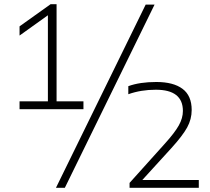

<svg xmlns="http://www.w3.org/2000/svg" viewBox="-20 -830 1006 918"><path d="M73.5 -308V-345.5H209V-757L73.5 -660V-704L222 -810H250.5V-345.5H379V-308ZM247.5 68 676.5 -808H719L290 68ZM599.5 68V44.5L768.5 -143.5Q815.5 -195.5 835 -230.5Q854.5 -265.5 854.5 -299.5Q854.5 -401 725 -401Q654 -401 593.5 -379.5V-418Q648 -438 727.5 -438Q809 -438 852.8 -405.2Q896.5 -372.5 896.5 -304Q896.5 -260 874.8 -220.5Q853 -181 800 -122.5L660.5 30.5H930.5V68Z"/></svg>

Font: Encode Sans Exp XLt
Style: Regular
Weight: 200
Width: 7
Designer: Multiple Designers
Foundry: Impallari Type
Version: Version 3.002; ttfautohint (v1.8.3) -l 8 -r 50 -G 200 -x 14 